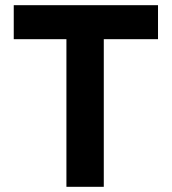

<svg xmlns="http://www.w3.org/2000/svg" viewBox="-20 -720 662 740"><path d="M236 0V-569H33V-700H589V-569H380V0Z"/></svg>

Font: Lexend SemiBold
Style: Regular
Weight: 600
Designer: Bonnie Shaver-Troup, Thomas Jockin
Foundry: Lexend
Version: Version 1.005; ttfautohint (v1.8.3)